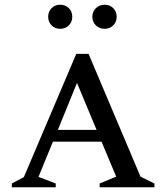

<svg xmlns="http://www.w3.org/2000/svg" viewBox="-20 -793 704 813"><path d="M30 0V-16L81 -43L303 -565H355L575 -45L634 -16V0H402V-16L472 -45L410 -193H204L143 -44L216 -16V0ZM225 -243H389L306 -442ZM235 -671Q213 -671 198.5 -685.5Q184 -700 184 -722Q184 -744 198.5 -758.5Q213 -773 235 -773Q257 -773 271.5 -758.5Q286 -744 286 -722Q286 -700 271.5 -685.5Q257 -671 235 -671ZM423 -671Q401 -671 386 -685.5Q371 -700 371 -722Q371 -744 386 -758.5Q401 -773 423 -773Q445 -773 459.5 -758.5Q474 -744 474 -722Q474 -700 459.5 -685.5Q445 -671 423 -671Z"/></svg>

Font: Spectral SC Medium
Style: Regular
Weight: 500
Designer: Jean-Baptiste Levee
Foundry: Production Type
Version: Version 2.001